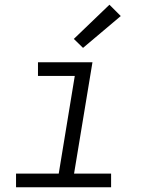

<svg xmlns="http://www.w3.org/2000/svg" viewBox="-20 -794 640 814"><path d="M48 0V-58H229L297 -472H141V-530H372L294 -58H451V0ZM332 -591 293 -629 444 -774 492 -726Z"/></svg>

Font: Iosevka Curly LtExObl
Style: Regular
Weight: 300
Width: 7
Italic angle: -9°
Monospace: yes
Designer: Belleve Invis
Foundry: Belleve Invis
Version: Version 11.1.0; ttfautohint (v1.8.3)